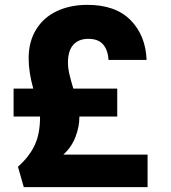

<svg xmlns="http://www.w3.org/2000/svg" viewBox="-20 -767 703 791"><path d="M588 -130V4H78L54 -80Q101 -122 123 -169Q145 -216 145 -285V-287H36V-402H117Q98 -470 98 -527Q98 -595 128.5 -645Q159 -695 214 -721Q269 -747 340 -747Q456 -747 518 -684Q580 -621 584 -520H427Q425 -560 405 -583.5Q385 -607 344 -607Q304 -607 282 -582.5Q260 -558 260 -510Q260 -487 265.5 -463Q271 -439 282 -402H463V-287H307V-284Q307 -245 291 -203Q275 -161 241 -130Z"/></svg>

Font: IBM-Poppins
Style: Poppins-Bold
Weight: 700
Designer: Mike Abbink, Paul van der Laan, Pieter van Rosmalen, Ben Mitchell, Mark Frömberg
Foundry: Bold Monday
Version: Version 1.1